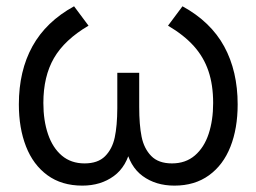

<svg xmlns="http://www.w3.org/2000/svg" viewBox="-20 -575 816 611"><path d="M40 -243Q40 -349.3 83.3 -427.8Q126.7 -506.2 215.7 -555L261.7 -493.3Q185.3 -448.3 151.7 -390.1Q118 -331.8 118 -247.3Q118 -191.5 132.8 -148.1Q147.5 -104.7 176.8 -79.8Q206.2 -55 249 -55Q291.5 -55 314.3 -77.8Q337.2 -100.7 345.1 -137.5Q353 -174.3 353.3 -230.5V-234.7V-343.3H423V-234.7Q423 -177.5 430.6 -139.9Q438.2 -102.3 461.2 -78.7Q484.2 -55 527.3 -55Q570.7 -55 600.2 -80.3Q629.7 -105.7 644 -149.1Q658.3 -192.5 658.3 -247.3Q658.3 -304.7 643.3 -349Q628.3 -393.3 596.8 -428.4Q565.3 -463.5 514.7 -493.3L560.7 -555Q650.7 -505.7 693.5 -427.1Q736.3 -348.5 736.3 -242.7Q736.3 -166.3 713.3 -108.1Q690.3 -49.8 645 -17.1Q599.7 15.7 535 15.7Q475.7 15.7 434 -14.8Q392.3 -45.3 379.7 -108H396.7Q384 -45.3 342.3 -14.8Q300.7 15.7 242 15.7Q176.2 15.7 130.8 -17.5Q85.5 -50.7 62.8 -108.9Q40 -167.2 40 -243Z"/></svg>

Font: Tap Sans
Style: Regular
Weight: 400
Designer: Tap Payments
Foundry: Tap Payments
Version: Version 1.001;Glyphs 3.1.2 (3151)